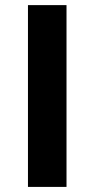

<svg xmlns="http://www.w3.org/2000/svg" viewBox="-20 -734 371 754"><path d="M241.2 0V-713.9H89.8V0Z"/></svg>

Font: Open Sans bold
Style: Bold
Weight: 700
Foundry: Ascender Corporation
Version: Version 1.100;PS 001.100;hotconv 1.0.88;makeotf.lib2.5.64775